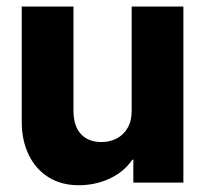

<svg xmlns="http://www.w3.org/2000/svg" viewBox="-20 -545 617 573"><path d="M44.9 -181.6V-525.4H199.2V-215.8Q199.2 -169.4 221.2 -145.3Q243.2 -121.1 282.2 -121.1Q308.1 -121.1 328.9 -132.1Q349.6 -143.1 361.6 -164.6Q373.5 -186 373 -216.8V-525.4H527.3V0H377.9V-68.4H375Q349.6 -31.7 307.1 -12Q264.6 7.8 214.8 7.8Q163.1 7.8 124.8 -16.1Q86.4 -40 65.7 -83Q44.9 -126 44.9 -181.6Z"/></svg>

Font: Reddit Sans Chocolate ExtraBold
Style: Regular
Weight: 800
Designer: Stephen Hutchings
Foundry: Reddit
Version: Version 1.011